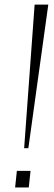

<svg xmlns="http://www.w3.org/2000/svg" viewBox="-20 -830 237 850"><path d="M86.9 -173.8 133.3 -809.6H193.8L105.5 -173.8ZM46.9 0 54.7 -73.7H115.2L107.4 0Z"/></svg>

Font: Oswald
Style: Extra-Light
Weight: 200
Designer: Vernon Adams
Foundry: Vernon Adams
Version: 3.0; ttfautohint (v0.94.23-7a4d-dirty) -l 8 -r 50 -G 200 -x 